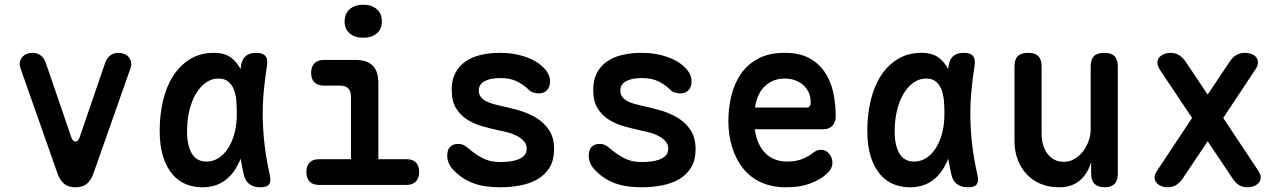

<svg xmlns="http://www.w3.org/2000/svg" viewBox="-20 -784 5440 814"><path d="M224 -48 66 -497Q62 -511 64.5 -522Q67 -533 74.5 -542Q82 -551 93.5 -555.5Q105 -560 118 -560Q138 -560 152.5 -549Q167 -538 174 -518L283 -200Q289 -184 300 -184Q311 -184 317 -200L426 -518Q433 -538 447.5 -549Q462 -560 482 -560Q495 -560 506.5 -555.5Q518 -551 525.5 -542Q533 -533 535.5 -522Q538 -511 534 -497L376 -48Q366 -20 348.5 -5Q331 10 300 10Q269 10 251.5 -5Q234 -20 224 -48Z M837 10Q801 10 768.5 -3Q736 -16 711.5 -44.5Q687 -73 672 -118.5Q657 -164 657 -230Q657 -298 671.5 -358.5Q686 -419 715 -463.5Q744 -508 787 -534Q830 -560 887 -560Q935 -560 963 -537Q986 -518 1000 -491L1002 -507Q1007 -535 1023 -547.5Q1039 -560 1066 -560Q1094 -560 1105 -547Q1116 -534 1112 -507Q1103 -450 1098 -395Q1093 -340 1094 -283.5Q1095 -227 1102 -167.5Q1109 -108 1124 -42Q1130 -15 1121 -2.5Q1112 10 1084 10Q1056 10 1038 -3Q1020 -16 1014 -42Q1006 -77 1000 -111Q995 -97 988 -85Q966 -41 928.5 -15.5Q891 10 837 10ZM856 -99Q882 -99 905 -113Q928 -127 945.5 -153Q963 -179 973.5 -216.5Q984 -254 984 -302Q984 -329 982 -355.5Q980 -382 972 -403Q964 -424 948.5 -437.5Q933 -451 906 -451Q877 -451 852.5 -433.5Q828 -416 810 -385.5Q792 -355 782.5 -314Q773 -273 773 -226Q773 -168 793 -133.5Q813 -99 856 -99Z M1704 -109Q1730 -109 1743.5 -95Q1757 -81 1757 -55Q1757 -29 1743 -14.5Q1729 0 1704 0H1332Q1306 0 1292.5 -14.5Q1279 -29 1279 -55Q1279 -81 1292.5 -95Q1306 -109 1332 -109H1468V-374Q1468 -397 1456.5 -409Q1445 -421 1422 -421H1354Q1327 -421 1313 -435Q1299 -449 1299 -475Q1299 -501 1313 -515.5Q1327 -530 1354 -530H1487Q1536 -530 1560 -506Q1584 -482 1584 -433V-109ZM1520 -624Q1484 -624 1462.5 -642.5Q1441 -661 1441 -693Q1441 -726 1462.5 -745Q1484 -764 1520 -764Q1556 -764 1577.5 -745Q1599 -726 1599 -693Q1599 -661 1577.5 -642.5Q1556 -624 1520 -624Z M2101 10Q2069 10 2040.5 6Q2012 2 1987.5 -7Q1963 -16 1941 -30.5Q1919 -45 1899 -67Q1888 -79 1882 -93.5Q1876 -108 1876 -124Q1876 -150 1889 -162Q1902 -174 1922 -174Q1932 -174 1942 -170.5Q1952 -167 1962 -158Q1993 -131 2025 -114Q2057 -97 2100 -97Q2117 -97 2137 -99Q2157 -101 2174 -107Q2191 -113 2202 -124Q2213 -135 2213 -154Q2213 -172 2202 -184.5Q2191 -197 2174 -206.5Q2157 -216 2137 -221.5Q2117 -227 2100 -230Q2064 -238 2027.5 -248Q1991 -258 1961.5 -276.5Q1932 -295 1913.5 -325Q1895 -355 1895 -403Q1895 -445 1910.5 -474.5Q1926 -504 1953 -523Q1980 -542 2017.5 -551Q2055 -560 2100 -560Q2163 -560 2216 -540Q2269 -520 2297 -483Q2304 -473 2308 -462.5Q2312 -452 2312 -439Q2312 -416 2299.5 -402Q2287 -388 2264 -388Q2253 -388 2240.5 -392Q2228 -396 2218 -407Q2198 -426 2170.5 -439.5Q2143 -453 2100 -453Q2081 -453 2064.5 -450Q2048 -447 2035.5 -440.5Q2023 -434 2016.5 -424Q2010 -414 2010 -400Q2010 -384 2018.5 -373Q2027 -362 2040.5 -355Q2054 -348 2070 -343.5Q2086 -339 2100 -336Q2138 -328 2178.5 -316.5Q2219 -305 2252.5 -285Q2286 -265 2307.5 -233Q2329 -201 2329 -152Q2329 -105 2310 -74Q2291 -43 2259.5 -24.5Q2228 -6 2186.5 2Q2145 10 2101 10Z M2701 10Q2669 10 2640.5 6Q2612 2 2587.5 -7Q2563 -16 2541 -30.5Q2519 -45 2499 -67Q2488 -79 2482 -93.5Q2476 -108 2476 -124Q2476 -150 2489 -162Q2502 -174 2522 -174Q2532 -174 2542 -170.5Q2552 -167 2562 -158Q2593 -131 2625 -114Q2657 -97 2700 -97Q2717 -97 2737 -99Q2757 -101 2774 -107Q2791 -113 2802 -124Q2813 -135 2813 -154Q2813 -172 2802 -184.5Q2791 -197 2774 -206.5Q2757 -216 2737 -221.5Q2717 -227 2700 -230Q2664 -238 2627.5 -248Q2591 -258 2561.5 -276.5Q2532 -295 2513.5 -325Q2495 -355 2495 -403Q2495 -445 2510.5 -474.5Q2526 -504 2553 -523Q2580 -542 2617.5 -551Q2655 -560 2700 -560Q2763 -560 2816 -540Q2869 -520 2897 -483Q2904 -473 2908 -462.5Q2912 -452 2912 -439Q2912 -416 2899.5 -402Q2887 -388 2864 -388Q2853 -388 2840.5 -392Q2828 -396 2818 -407Q2798 -426 2770.5 -439.5Q2743 -453 2700 -453Q2681 -453 2664.5 -450Q2648 -447 2635.5 -440.5Q2623 -434 2616.5 -424Q2610 -414 2610 -400Q2610 -384 2618.5 -373Q2627 -362 2640.5 -355Q2654 -348 2670 -343.5Q2686 -339 2700 -336Q2738 -328 2778.5 -316.5Q2819 -305 2852.5 -285Q2886 -265 2907.5 -233Q2929 -201 2929 -152Q2929 -105 2910 -74Q2891 -43 2859.5 -24.5Q2828 -6 2786.5 2Q2745 10 2701 10Z M3460 -149Q3482 -149 3495.5 -132Q3509 -115 3509 -94Q3509 -82 3504 -71Q3499 -60 3484 -46Q3468 -32 3450 -22Q3432 -12 3410.5 -4.5Q3389 3 3365 6.5Q3341 10 3313 10Q3253 10 3207.5 -10.5Q3162 -31 3131.5 -68.5Q3101 -106 3084.5 -158Q3068 -210 3068 -271Q3068 -327 3081 -379.5Q3094 -432 3122 -472Q3150 -512 3195.5 -536Q3241 -560 3307 -560Q3368 -560 3409 -538.5Q3450 -517 3475.5 -480Q3501 -443 3512 -394.5Q3523 -346 3523 -290Q3523 -266 3509 -251Q3495 -236 3470 -236H3180Q3185 -200 3197.5 -174Q3210 -148 3228 -131.5Q3246 -115 3268.5 -107Q3291 -99 3317 -99Q3357 -99 3385 -111.5Q3413 -124 3427 -136Q3436 -143 3443.5 -146Q3451 -149 3460 -149ZM3181 -328H3403Q3408 -328 3412.5 -333Q3417 -338 3417 -353Q3417 -371 3410 -388.5Q3403 -406 3389 -420Q3375 -434 3354 -442.5Q3333 -451 3307 -451Q3280 -451 3258.5 -442Q3237 -433 3221 -417Q3205 -401 3195 -378.5Q3185 -356 3181 -328Z M3837 10Q3801 10 3768.5 -3Q3736 -16 3711.5 -44.5Q3687 -73 3672 -118.5Q3657 -164 3657 -230Q3657 -298 3671.5 -358.5Q3686 -419 3715 -463.5Q3744 -508 3787 -534Q3830 -560 3887 -560Q3935 -560 3963 -537Q3986 -518 4000 -491L4002 -507Q4007 -535 4023 -547.5Q4039 -560 4066 -560Q4094 -560 4105 -547Q4116 -534 4112 -507Q4103 -450 4098 -395Q4093 -340 4094 -283.5Q4095 -227 4102 -167.5Q4109 -108 4124 -42Q4130 -15 4121 -2.5Q4112 10 4084 10Q4056 10 4038 -3Q4020 -16 4014 -42Q4006 -77 4000 -111Q3995 -97 3988 -85Q3966 -41 3928.5 -15.5Q3891 10 3837 10ZM3856 -99Q3882 -99 3905 -113Q3928 -127 3945.5 -153Q3963 -179 3973.5 -216.5Q3984 -254 3984 -302Q3984 -329 3982 -355.5Q3980 -382 3972 -403Q3964 -424 3948.5 -437.5Q3933 -451 3906 -451Q3877 -451 3852.5 -433.5Q3828 -416 3810 -385.5Q3792 -355 3782.5 -314Q3773 -273 3773 -226Q3773 -168 3793 -133.5Q3813 -99 3856 -99Z M4604 -234V-502Q4604 -532 4618 -546Q4632 -560 4661 -560Q4691 -560 4705 -546Q4719 -532 4719 -502V-47Q4719 -18 4705 -4Q4691 10 4664 10Q4636 10 4621 -4Q4606 -18 4606 -47V-97Q4591 -46 4557 -18Q4523 10 4471 10Q4427 10 4392 -4.5Q4357 -19 4332.5 -45.5Q4308 -72 4294.5 -107.5Q4281 -143 4281 -186V-502Q4281 -532 4295 -546Q4309 -560 4339 -560Q4368 -560 4382 -546Q4396 -532 4396 -502V-214Q4396 -192 4402 -171Q4408 -150 4419.5 -134Q4431 -118 4448.5 -108Q4466 -98 4490 -98Q4516 -98 4537 -111Q4558 -124 4572.5 -143.5Q4587 -163 4595.5 -187Q4604 -211 4604 -234Z M5300 -486 5166 -284 5312 -64Q5325 -46 5325 -32.5Q5325 -19 5317 -9.5Q5309 0 5296 5Q5283 10 5269 10Q5249 10 5233.5 1Q5218 -8 5206 -27L5100 -185L4994 -27Q4982 -9 4966.5 0.5Q4951 10 4930 10Q4916 10 4903.5 5Q4891 0 4883 -9.5Q4875 -19 4875 -32.5Q4875 -46 4888 -64L5034 -284L4899 -486Q4887 -504 4887 -518Q4887 -532 4895 -541Q4903 -550 4916 -555Q4929 -560 4943 -560Q4963 -560 4979 -550Q4995 -540 5007 -522L5100 -383L5193 -522Q5205 -541 5221 -550.5Q5237 -560 5258 -560Q5272 -560 5285 -555.5Q5298 -551 5305.5 -541.5Q5313 -532 5313 -518Q5313 -504 5300 -486Z"/></svg>

Font: Maple Mono NL SemiBold
Style: Regular
Weight: 600
Monospace: yes
Designer: subframe7536
Version: Version 7.000